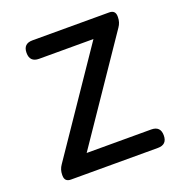

<svg xmlns="http://www.w3.org/2000/svg" viewBox="-104 -633 682 724"><g transform="rotate(-20 237.0 -271.5)"><path d="M60 0Q35 0 35 -25V-28Q35 -49 47 -66L321 -469H103Q66 -469 66 -506Q66 -543 103 -543H411Q436 -543 436 -518V-515Q436 -494 424 -477L150 -74H409Q446 -74 446 -37Q446 0 409 0H240Z"/></g></svg>

Font: GenSenRounded JP R
Style: Regular
Weight: 400
Version: Version 1.501;PS 1;hotconv 16.6.51;makeotf.lib2.5.65220